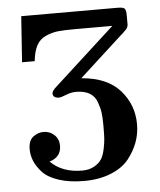

<svg xmlns="http://www.w3.org/2000/svg" viewBox="-49 -488 609 730"><g transform="rotate(-5 255.5 -122.5)"><path d="M46.9 62Q46.9 28.8 65.4 14.9Q84 1 105 1Q128.9 1 146 17.1Q163.1 33.2 163.1 58.1Q163.1 102.1 118.2 115.2Q163.1 160.2 238.8 160.2Q265.6 160.2 284.4 149.7Q303.2 139.2 312.5 125Q321.8 110.8 326.9 86.9Q332 63 333 46.9Q334 30.8 334 5.9V-7.8Q334 -34.7 331.5 -52.7Q329.1 -70.8 321 -93.5Q313 -116.2 293 -128.2Q272.9 -140.1 241.2 -140.1Q223.1 -140.1 203.1 -132.1Q183.1 -124 175.8 -124Q151.9 -124 151.9 -142.1Q151.9 -151.9 171.9 -168.9L400.9 -377.9H257.8Q216.8 -377.9 193.4 -375.5Q169.9 -373 146.5 -362.5Q123 -352.1 111.1 -329.6Q99.1 -307.1 95.2 -270H46.9L59.1 -444.8H426.8Q448.7 -444.8 453.9 -438.5Q459 -432.1 459 -413.1V-390.1Q459 -386.2 459 -383.1Q459 -379.9 459 -377Q459 -374 458 -371.6Q457 -369.1 456.5 -367.7Q456.1 -366.2 454.1 -363.5Q452.1 -360.8 451.7 -359.9Q451.2 -358.9 447.5 -356Q443.8 -353 442.9 -351.6Q441.9 -350.1 437 -345.5Q432.1 -340.8 429.2 -338.9L266.1 -189.9Q364.3 -182.1 413.1 -127Q461.9 -71.8 461.9 2.9Q461.9 38.1 450 71Q438 104 414.1 134Q390.1 164.1 345.5 182.1Q300.8 200.2 243.2 200.2Q187 200.2 146 186.5Q105 172.9 85 150.9Q64.9 128.9 55.9 106.9Q46.9 85 46.9 62Z"/></g></svg>

Font: CMU Serif
Style: Bold
Weight: 700
Version: Version 0.7.0